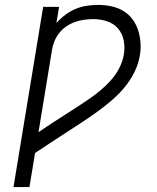

<svg xmlns="http://www.w3.org/2000/svg" viewBox="-20 -763 640 783"><path d="M35 0 156 -735H221L210 -669Q227 -688 247 -703Q267 -718 289 -727Q311 -736 334 -739.5Q357 -743 380 -743Q407 -743 433.5 -737.5Q460 -732 482 -719Q504 -706 519.5 -685.5Q535 -665 543 -640.5Q551 -616 553 -589Q555 -562 550 -535Q544 -500 527 -466.5Q510 -433 486 -404.5Q462 -376 433 -351.5Q404 -327 373.5 -305Q343 -283 311.5 -262.5Q280 -242 248.5 -221.5Q217 -201 185.5 -180.5Q154 -160 123 -139L100 0ZM137 -224Q162 -241 187 -257.5Q212 -274 238 -290.5Q264 -307 289.5 -323.5Q315 -340 340 -357Q365 -374 388.5 -393.5Q412 -413 432.5 -436Q453 -459 466.5 -485.5Q480 -512 485 -540Q490 -570 484.5 -598Q479 -626 461.5 -646.5Q444 -667 417 -676Q390 -685 360 -685Q342 -685 323.5 -682.5Q305 -680 286.5 -673.5Q268 -667 251.5 -656Q235 -645 222.5 -629.5Q210 -614 202.5 -596Q195 -578 192 -559Z"/></svg>

Font: Iosevka Light Extended
Style: Italic
Weight: 300
Width: 7
Italic angle: -9°
Monospace: yes
Designer: Belleve Invis
Foundry: Belleve Invis
Version: Version 32.5.0; ttfautohint (v1.8.4)